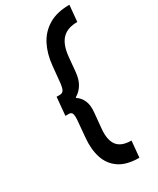

<svg xmlns="http://www.w3.org/2000/svg" viewBox="-237 -864 896 1090"><g transform="rotate(-30 211.5 -319.5)"><path d="M333 156Q251 156 203 123.5Q155 91 136.5 34.2Q118 -22.5 125 -96L133 -187Q137.5 -228.5 133 -244.2Q128.5 -260 111 -260H88L99 -379H121Q139 -379 146.8 -394.5Q154.5 -410 158 -452L167 -544Q174 -617.5 203.2 -674Q232.5 -730.5 286.8 -762.8Q341 -795 423 -795L413 -688Q347 -688 313.2 -652.5Q279.5 -617 272 -542L263 -446Q258.5 -398 238.8 -367.2Q219 -336.5 192 -322V-317Q216 -303 230.2 -272Q244.5 -241 239 -193L230 -97Q222.5 -23 249.8 13Q277 49 343 49Z"/></g></svg>

Font: Karla
Style: Bold Italic
Weight: 700
Italic angle: -8°
Designer: Jonathan Pinhorn
Version: Version 2.004;gftools[0.9.33]